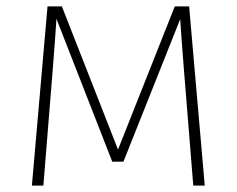

<svg xmlns="http://www.w3.org/2000/svg" viewBox="-20 -582 742 602"><path d="M573 -562H528L350 -113L174 -562H129L80 0H116L146 -372C151 -432 154 -481 157 -523L332 -75H367L545 -522C548 -478 551 -433 556 -372L586 0H622Z"/></svg>

Font: Glow Sans SC Normal ExtraLight
Style: Regular
Weight: 200
Designer: Ryoko NISHIZUKA (kana, bopomofo & ideographs); Paul D. Hunt (Latin, Greek & Cyrillic); Sandoll Communications, Soo-young
Version: Version 0.93